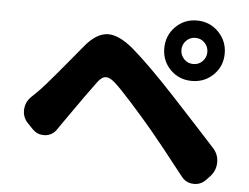

<svg xmlns="http://www.w3.org/2000/svg" viewBox="-51 -818 1102 850"><g transform="rotate(5 500.0 -393.0)"><path d="M750 -659.7Q733.4 -642.6 733.4 -618.7Q733.4 -594.7 750 -577.6Q766.6 -560.5 791 -560.5Q815.4 -560.5 832 -577.6Q848.6 -594.7 848.6 -618.7Q848.6 -642.6 832 -659.7Q815.4 -676.8 791 -676.8Q766.6 -676.8 750 -659.7ZM695.8 -523.9Q657.2 -562.5 657.2 -619.1Q657.2 -675.8 695.8 -714.8Q734.4 -753.9 791 -753.9Q847.7 -753.9 886.7 -714.4Q925.8 -674.8 925.8 -618.7Q925.8 -562.5 886.7 -523.9Q847.7 -485.4 791 -485.4Q734.4 -485.4 695.8 -523.9ZM215.8 -219.7Q197.3 -192.4 165 -189.5Q161.1 -189.5 157.2 -189.5Q129.9 -189.5 109.4 -210L85 -235.4Q62.5 -258.8 62.5 -290Q62.5 -327.1 88.9 -352.5Q99.6 -363.3 115.2 -377.9Q130.9 -393.6 154.8 -420.9Q178.7 -448.2 197.8 -471.2Q216.8 -494.1 252 -536.1Q287.1 -578.1 303.7 -598.6Q351.6 -656.2 401.4 -659.2Q403.3 -659.2 405.3 -659.2Q453.1 -659.2 515.6 -607.4Q594.7 -540 718.8 -406.2Q866.2 -247.1 910.2 -198.2Q934.6 -171.9 934.6 -136.7Q934.6 -99.6 909.2 -72.3L893.6 -55.7Q872.1 -32.2 840.8 -32.2Q839.8 -32.2 837.9 -32.2Q804.7 -33.2 784.2 -59.6Q675.8 -198.2 628.9 -253.9Q583 -308.6 529.3 -368.2Q475.6 -427.7 451.2 -449.2Q428.7 -468.8 412.1 -468.8Q411.1 -468.8 411.1 -468.8Q393.6 -468.8 375 -444.3Q345.7 -406.2 237.3 -251Q227.5 -236.3 215.8 -219.7Z"/></g></svg>

Font: Gen Jyuu GothicX Heavy
Style: Bold
Weight: 900
Designer: [Source Han Sans]
Ryoko NISHIZUKA  (kana & ideographs); Paul D. Hunt (Latin, Greek & Cyrillic); Wenlong ZHANG  (bopomofo
Version: Version 1.002.20150607